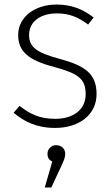

<svg xmlns="http://www.w3.org/2000/svg" viewBox="-20 -552 495 845"><path d="M229 -532C133 -532 60 -477 60 -398C60 -326 105 -287 216 -258C327 -228 357 -204 357 -137C357 -68 301 -29 223 -29C155 -29 112 -50 66 -86L40 -56C85 -18 139 11 223 11C327 11 405 -46 405 -138C405 -227 355 -263 239 -294C143 -320 108 -344 108 -398C108 -457 158 -493 231 -493C285 -493 323 -477 368 -444L392 -475C343 -513 293 -532 229 -532ZM227 87C205 87 189 104 189 125C189 142 196 152 210 159L177 273H206L246 187C262 153 267 141 267 125C267 104 252 87 227 87Z"/></svg>

Font: Fira Sans ExtraLight
Style: Regular
Weight: 200
Designer: bBox Type GmbH & Carrois Corporate GbR & Edenspiekermann AG
Foundry: bBox Type GmbH & Carrois Corporate GbR & Edenspiekermann AG
Version: Version 4.300;PS 004.300;hotconv 1.0.88;makeotf.lib2.5.64775